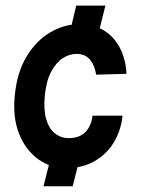

<svg xmlns="http://www.w3.org/2000/svg" viewBox="-20 -585 517 684"><path d="M230 -475 251.5 -565H355.5L333 -475ZM135 78.5 157.5 -11H261.5L239 78.5ZM215 14Q160.5 14 116.2 -17.8Q72 -49.5 48.5 -107.2Q25 -165 32.5 -243Q40 -325.5 74 -382.5Q108 -439.5 158.2 -469.2Q208.5 -499 264 -499Q306 -499 337 -483.8Q368 -468.5 388.5 -443Q409 -417.5 419.2 -386Q429.5 -354.5 430.5 -322L322.5 -319Q318 -350.5 301 -371.8Q284 -393 252.5 -393Q227 -393 203 -377.2Q179 -361.5 161.8 -328.5Q144.5 -295.5 139.5 -243Q135 -193 144.8 -159.8Q154.5 -126.5 175.8 -109.8Q197 -93 224.5 -93Q263.5 -93 284.5 -114.8Q305.5 -136.5 309.5 -173H416.5Q411.5 -121.5 386.2 -79Q361 -36.5 317.5 -11.2Q274 14 215 14Z"/></svg>

Font: Karla
Style: Bold Italic
Weight: 700
Italic angle: -8°
Designer: Jonathan Pinhorn
Version: Version 2.004;gftools[0.9.33]